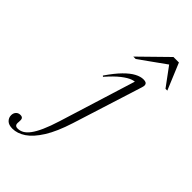

<svg xmlns="http://www.w3.org/2000/svg" viewBox="-476 -798 1117 1117"><g transform="rotate(45 83.0 -239.0)"><path d="M99 -32.5Q67.5 66.5 30 126.2Q-7.5 186 -47.5 212.8Q-87.5 239.5 -127.5 239.5Q-158 239.5 -173 224.8Q-188 210 -188 189.5Q-188 172 -177.8 160.8Q-167.5 149.5 -150.5 149.5Q-136.5 149.5 -131.5 157.5Q-126.5 165.5 -128.5 184.5Q-131 203 -125.2 210.2Q-119.5 217.5 -106.5 217.5Q-87.5 217.5 -69.8 207.8Q-52 198 -34.8 175Q-17.5 152 0.2 112.5Q18 73 36.5 13.5L188.5 -475.5L200 -457Q185.5 -461 162.2 -453Q139 -445 106.8 -420Q74.5 -395 32 -346.5L26.5 -351.5Q65 -407.5 97.5 -440.5Q130 -473.5 158 -488.2Q186 -503 209.5 -503Q223.5 -503 230.5 -498.8Q237.5 -494.5 238.8 -486Q240 -477.5 235.5 -464ZM73.5 -554.5 240.5 -718H285.5L353.5 -554.5H338.5L244.5 -682H271.5L93.5 -554.5Z"/></g></svg>

Font: Newsreader 60pt Light
Style: Italic
Weight: 300
Italic angle: -17°
Designer: Hugues Gentile
Foundry: Production Type
Version: Version 1.003